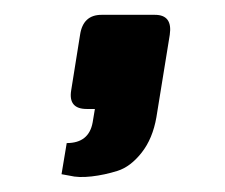

<svg xmlns="http://www.w3.org/2000/svg" viewBox="-20 -147 303 259"><path d="M63 88 70 46Q100 46 105 18L108 0H97Q72 0 76 -25L88 -100Q92 -127 117 -127H189Q213 -127 209 -100L191 11Q186 40 171 59Q156 78 138.5 83.5Q121 89 103.5 91Q86 93 74 90Z"/></svg>

Font: Exo
Style: Demi Bold Italic
Weight: 600
Designer: Natanael Gama
Version: Version 1